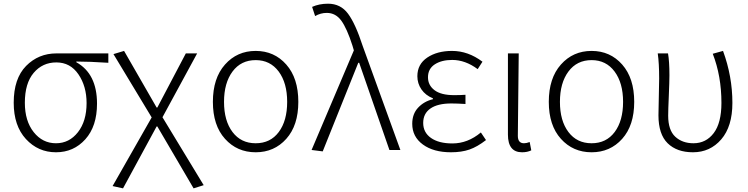

<svg xmlns="http://www.w3.org/2000/svg" viewBox="-20 -828 4129 1060"><path d="M289.1 12.7Q190.4 12.7 123 -60.5Q55.7 -133.8 55.7 -260.7Q55.7 -394.5 124 -463.9Q192.4 -533.2 292 -533.2H578.1V-481.4Q470.7 -488.3 401.4 -488.3V-484.4Q515.6 -420.9 515.6 -255.9Q515.6 -130.9 451.2 -59.1Q386.7 12.7 289.1 12.7ZM289.1 -37.1Q362.3 -37.1 410.2 -98.1Q458 -159.2 458 -258.8Q458 -351.6 413.1 -417.5Q368.2 -483.4 291 -483.4Q214.8 -483.4 166 -425.8Q117.2 -368.2 117.2 -260.7Q117.2 -160.2 166 -98.6Q214.8 -37.1 289.1 -37.1Z M659.2 211.9 601.6 199.2 817.4 -179.7 606.4 -529.3 665 -546.9 844.7 -234.4H848.6L1005.9 -533.2H1068.4L877 -180.7L1104.5 194.3L1048.8 211.9L848.6 -129.9H844.7Z M1155.3 -265.6Q1155.3 -396.5 1222.2 -471.7Q1289.1 -546.9 1391.6 -546.9Q1494.1 -546.9 1560.5 -471.7Q1627 -396.5 1627 -265.6Q1627 -135.7 1560.5 -61.5Q1494.1 12.7 1391.6 12.7Q1289.1 12.7 1222.2 -61.5Q1155.3 -135.7 1155.3 -265.6ZM1391.6 -496.1Q1310.5 -496.1 1263.7 -433.1Q1216.8 -370.1 1216.8 -265.6Q1216.8 -161.1 1263.7 -99.1Q1310.5 -37.1 1391.6 -37.1Q1472.7 -37.1 1519 -99.1Q1565.4 -161.1 1565.4 -265.6Q1565.4 -370.1 1518.6 -433.1Q1471.7 -496.1 1391.6 -496.1Z M1761.7 7.8 1700.2 0 1933.6 -549.8 1925.8 -576.2Q1895.5 -670.9 1864.3 -713.9Q1833 -756.8 1784.2 -756.8Q1750 -756.8 1719.7 -739.3L1703.1 -790Q1742.2 -807.6 1791 -807.6Q1860.4 -807.6 1901.4 -752.4Q1942.4 -697.3 1982.4 -574.2L2190.4 0H2129.9L1962.9 -481.4H1958Z M2469.7 12.7Q2373 12.7 2314.5 -30.3Q2255.9 -73.2 2255.9 -144.5Q2255.9 -199.2 2288.6 -233.9Q2321.3 -268.6 2370.1 -280.3V-285.2Q2329.1 -301.8 2306.6 -334.5Q2284.2 -367.2 2284.2 -407.2Q2284.2 -473.6 2338.9 -510.3Q2393.6 -546.9 2475.6 -546.9Q2564.5 -546.9 2643.6 -487.3L2617.2 -446.3Q2548.8 -497.1 2476.6 -497.1Q2418 -497.1 2380.4 -472.7Q2342.8 -448.2 2342.8 -401.4Q2342.8 -357.4 2378.9 -330.1Q2415 -302.7 2487.3 -302.7Q2522.5 -302.7 2549.8 -304.7V-253.9Q2502.9 -256.8 2471.7 -256.8Q2396.5 -256.8 2356.4 -229Q2316.4 -201.2 2316.4 -149.4Q2316.4 -96.7 2359.4 -66.4Q2402.3 -36.1 2477.5 -36.1Q2562.5 -36.1 2634.8 -96.7L2663.1 -54.7Q2615.2 -17.6 2571.8 -2.4Q2528.3 12.7 2469.7 12.7Z M2862.3 12.7Q2784.2 12.7 2784.2 -85V-533.2H2843.8Q2838.9 -147.5 2838.9 -78.1Q2838.9 -37.1 2873 -37.1Q2886.7 -37.1 2904.3 -43.9L2913.1 2Q2891.6 12.7 2862.3 12.7Z M3009.8 -265.6Q3009.8 -396.5 3076.7 -471.7Q3143.6 -546.9 3246.1 -546.9Q3348.6 -546.9 3415 -471.7Q3481.4 -396.5 3481.4 -265.6Q3481.4 -135.7 3415 -61.5Q3348.6 12.7 3246.1 12.7Q3143.6 12.7 3076.7 -61.5Q3009.8 -135.7 3009.8 -265.6ZM3246.1 -496.1Q3165 -496.1 3118.2 -433.1Q3071.3 -370.1 3071.3 -265.6Q3071.3 -161.1 3118.2 -99.1Q3165 -37.1 3246.1 -37.1Q3327.1 -37.1 3373.5 -99.1Q3419.9 -161.1 3419.9 -265.6Q3419.9 -370.1 3373 -433.1Q3326.2 -496.1 3246.1 -496.1Z M3805.7 12.7Q3716.8 12.7 3666 -37.1Q3615.2 -86.9 3615.2 -191.4Q3615.2 -225.6 3617.2 -293Q3619.1 -360.4 3619.1 -394.5Q3619.1 -479.5 3611.3 -533.2H3668Q3675.8 -489.3 3675.8 -412.1Q3675.8 -377.9 3672.4 -299.3Q3668.9 -220.7 3668.9 -189.5Q3668.9 -109.4 3708 -73.2Q3747.1 -37.1 3808.6 -37.1Q3877.9 -37.1 3920.4 -93.3Q3962.9 -149.4 3962.9 -259.8Q3962.9 -408.2 3915 -531.2L3971.7 -546.9Q4023.4 -406.2 4023.4 -259.8Q4023.4 -129.9 3961.9 -58.6Q3900.4 12.7 3805.7 12.7Z"/></svg>

Font: Bpmf Zihi Sans Light
Style: Light
Weight: 300
Foundry: But Ko
Version: Version 1.320